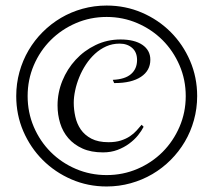

<svg xmlns="http://www.w3.org/2000/svg" viewBox="-20 -652 777 699"><path d="M527.3 -434.6Q527.3 -395 493.2 -372.3Q459 -349.6 397.9 -349.6H395.5L390.6 -361.3Q435.1 -363.3 457 -382.3Q479 -401.4 479 -433.6Q479 -461.9 461.2 -477.5Q443.4 -493.2 415.5 -493.2Q389.2 -493.2 366.7 -483.2Q344.2 -473.1 325.7 -456.1Q307.1 -439 292.7 -417Q278.3 -395 268.6 -371.1Q258.8 -347.2 253.7 -323Q248.5 -298.8 248.5 -277.8Q248.5 -252.9 254.2 -227.3Q259.8 -201.7 273.9 -180.9Q288.1 -160.2 312.7 -147.2Q337.4 -134.3 375 -134.3Q400.9 -134.3 419.9 -140.4Q439 -146.5 453.1 -156Q467.3 -165.5 477.3 -176.8Q487.3 -188 495.6 -197.8L502.9 -190.4Q495.6 -175.8 482.4 -159.4Q469.2 -143.1 450.4 -129.2Q431.6 -115.2 407.7 -106.2Q383.8 -97.2 355 -97.2Q311.5 -97.2 280.3 -111.3Q249 -125.5 228.8 -148.9Q208.5 -172.4 199 -203.4Q189.5 -234.4 189.5 -268.1Q189.5 -314.5 207 -357.7Q224.6 -400.9 255.4 -434.3Q286.1 -467.8 328.1 -488Q370.1 -508.3 418.9 -508.3Q443.8 -508.3 463.9 -503.4Q483.9 -498.5 498 -489Q512.2 -479.5 519.8 -465.8Q527.3 -452.1 527.3 -434.6ZM39.1 -302.2Q39.1 -347.7 50.8 -389.9Q62.5 -432.1 84 -468.8Q105.5 -505.4 135.5 -535.4Q165.5 -565.4 201.9 -586.9Q238.3 -608.4 280.5 -620.1Q322.8 -631.8 368.2 -631.8Q436.5 -631.8 496.6 -606Q556.6 -580.1 601.3 -535.4Q646 -490.7 671.9 -430.7Q697.8 -370.6 697.8 -302.2Q697.8 -256.8 686 -214.6Q674.3 -172.4 652.8 -136Q631.3 -99.6 601.3 -69.6Q571.3 -39.6 534.7 -18.1Q498 3.4 455.8 15.1Q413.6 26.9 368.2 26.9Q299.8 26.9 240 1Q180.2 -24.9 135.5 -69.6Q90.8 -114.3 64.9 -174.1Q39.1 -233.9 39.1 -302.2ZM80.6 -302.2Q80.6 -242.7 103 -190.2Q125.5 -137.7 164.6 -98.6Q203.6 -59.6 256.1 -37.1Q308.6 -14.6 368.2 -14.6Q427.7 -14.6 480.2 -37.1Q532.7 -59.6 571.8 -98.6Q610.8 -137.7 633.5 -190.2Q656.2 -242.7 656.2 -302.2Q656.2 -361.8 633.5 -414.3Q610.8 -466.8 571.8 -505.9Q532.7 -544.9 480.2 -567.6Q427.7 -590.3 368.2 -590.3Q308.6 -590.3 256.1 -567.6Q203.6 -544.9 164.6 -505.9Q125.5 -466.8 103 -414.3Q80.6 -361.8 80.6 -302.2Z"/></svg>

Font: Montez
Style: Regular
Weight: 400
Designer: Astigmatic (AOETI)
Foundry: Astigmatic (AOETI)
Version: Version 1.001